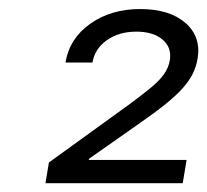

<svg xmlns="http://www.w3.org/2000/svg" viewBox="-20 -852 469 435"><path d="M83 -437 90.8 -483.9 272.5 -615.2Q302.2 -637.2 321.8 -653.3Q341.3 -669.4 351.6 -684.1Q361.8 -698.7 364.7 -714.8Q369.6 -744.6 348.1 -762.5Q326.7 -780.3 289.1 -780.3Q249.5 -780.3 222.2 -761Q194.8 -741.7 189.5 -710.4H128.4Q137.2 -764.6 184.3 -798.1Q231.4 -831.5 297.4 -831.5Q363.8 -831.5 399.9 -800.3Q436 -769 427.7 -719.2Q424.8 -701.7 417 -685.5Q409.2 -669.4 394 -652.3Q378.9 -635.3 354.2 -615.5Q329.6 -595.7 293.5 -570.8L181.6 -492.2L181.2 -489.7H402.8L394 -437Z"/></svg>

Font: Inter 20pt Light
Style: Italic
Weight: 300
Italic angle: -9.3988°
Version: Version 4.001;git-66647c0bb